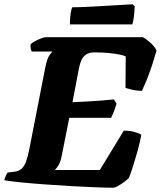

<svg xmlns="http://www.w3.org/2000/svg" viewBox="-31 -878 752 898"><path d="M499 0Q469 0 417 -2Q365 -4 303 -7.5Q241 -11 179.5 -15.5Q118 -20 67.5 -25Q17 -30 -11 -35Q-8 -46 -3.5 -56.5Q1 -67 5 -71L37 -75Q56 -77 69 -88Q82 -99 90.5 -121.5Q99 -144 106 -180L180 -558Q189 -605 201 -620.5Q213 -636 214 -637H117Q115 -643 113 -651Q111 -659 112 -671Q119 -678 133 -685.5Q147 -693 161.5 -698.5Q176 -704 182 -704H637Q651 -697 671 -679.5Q691 -662 701 -642Q690 -602 677.5 -565Q665 -528 653 -499Q641 -470 633 -453Q611 -453 589 -458Q567 -463 556 -467L557 -614Q550 -618 529.5 -622.5Q509 -627 478.5 -630Q448 -633 410 -633Q386 -633 371.5 -623Q357 -613 349.5 -596Q342 -579 338 -557L308 -400Q348 -402 379.5 -403.5Q411 -405 440.5 -407.5Q470 -410 502 -413L514 -393Q507 -370 500.5 -353.5Q494 -337 489 -327H293L258 -151Q253 -123 243.5 -107Q234 -91 226 -83H436L548 -267Q577 -267 599 -260.5Q621 -254 630 -248Q623 -209 612 -170Q601 -131 590.5 -98.5Q580 -66 572 -46Q565 -38 550 -27Q535 -16 520.5 -8Q506 0 499 0ZM296 -764Q296 -795 299.5 -816Q303 -837 307 -844Q337 -844 378 -846Q419 -848 461 -850.5Q503 -853 537 -855Q571 -857 589 -858L599 -849Q598 -819 594.5 -795.5Q591 -772 588 -764Z"/></svg>

Font: Texturina 12pt Black
Style: Italic
Weight: 900
Italic angle: -11°
Designer: Guillermo Torres Carreño
Foundry: Omnibus-Type
Version: Version 1.002